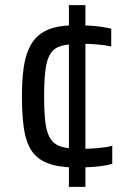

<svg xmlns="http://www.w3.org/2000/svg" viewBox="-20 -716 508 744"><path d="M269 -67Q203 -68 162.5 -84.5Q122 -101 101 -134Q80 -167 72.5 -219Q65 -271 65 -342Q65 -403 71 -448.5Q77 -494 91.5 -526.5Q106 -559 129.5 -579Q153 -599 187.5 -608.5Q222 -618 270 -618Q295 -618 319 -617Q343 -616 366.5 -613Q390 -610 411 -605V-536Q388 -541 355 -544Q322 -547 292 -546Q247 -546 219 -538.5Q191 -531 176.5 -509.5Q162 -488 156.5 -448Q151 -408 151 -343Q151 -277 156.5 -237Q162 -197 177.5 -175.5Q193 -154 221 -146.5Q249 -139 295 -139Q323 -139 357.5 -142Q392 -145 415 -151V-81Q397 -76 376.5 -73Q356 -70 329.5 -68.5Q303 -67 269 -67ZM247 8V-696H311V8Z"/></svg>

Font: Saira Thin
Style: Regular
Weight: 400
Version: Version 1.101